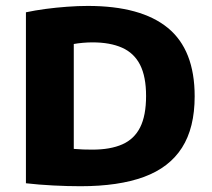

<svg xmlns="http://www.w3.org/2000/svg" viewBox="-20 -622 714 648"><path d="M251.5 6.5Q208.5 6.5 159.8 4Q111 1.5 67.5 -3.5V-580.5Q98 -587 133.5 -591.8Q169 -596.5 205.8 -599.2Q242.5 -602 276.5 -602Q456 -602 546.5 -527.8Q637 -453.5 637 -297Q637 -190.5 594.2 -123.5Q551.5 -56.5 466 -25Q380.5 6.5 251.5 6.5ZM292 -117Q352.5 -117 392.8 -134.8Q433 -152.5 453 -192.2Q473 -232 473 -298Q473 -363.5 452.8 -403.2Q432.5 -443 392 -461Q351.5 -479 292 -479Q276.5 -479 259.5 -477.5Q242.5 -476 229 -473.5V-119.5Q245.5 -118 261 -117.5Q276.5 -117 292 -117Z"/></svg>

Font: Encode Sans SC Condensed Thin
Style: Bold
Weight: 700
Version: Version 3.002